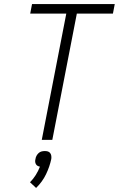

<svg xmlns="http://www.w3.org/2000/svg" viewBox="-20 -690 590 947"><path d="M186 0 307 -623H129L138 -670H546L537 -623H359L238 0ZM158 237 128 209Q144 193 156.5 173Q169 153 177 132Q171 131 165.5 128Q160 125 157 119.5Q154 114 153.5 107.5Q153 101 155 94Q156 86 160 78.5Q164 71 170.5 65Q177 59 185 57Q193 55 201 55Q209 55 216 57Q223 59 227.5 65Q232 71 233 78.5Q234 86 233 94Q225 132 207 169.5Q189 207 158 237Z"/></svg>

Font: Lode Dark Term
Style: Italic
Weight: 400
Italic angle: -11°
Monospace: yes
Designer: Belleve Invis
Foundry: Belleve Invis
Version: Version 29.2.0